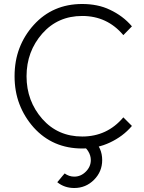

<svg xmlns="http://www.w3.org/2000/svg" viewBox="-20 -732 723 962"><path d="M447 -33 390 -4Q410 6 422 26Q435 47 435 70Q435 103 410 128Q385 153 352 153Q326 153 304 137Q304 137 294.5 148Q285 159 267 181Q303 210 352 210Q410 210 451 169Q492 128 492 70Q492 9 447 -33ZM392 -712Q244 -712 149 -607Q102 -555 77.5 -491Q53 -427 53 -350Q53 -274 77.5 -210Q102 -146 149 -93Q244 12 392 12Q468 12 531 -18Q563 -33 590.5 -53.5Q618 -74 641 -101L598 -144Q517 -48 392 -48Q270 -48 192 -136Q113 -226 113 -350Q113 -474 192 -564Q270 -652 392 -652Q517 -652 598 -556L641 -600Q618 -627 590.5 -647.5Q563 -668 531 -683Q500 -698 465 -705Q430 -712 392 -712Z"/></svg>

Font: Unageo Variable
Style: Regular
Weight: 300
Designer: Richard Sepsi
Foundry: Richard Sepsi
Version: Version 2.200